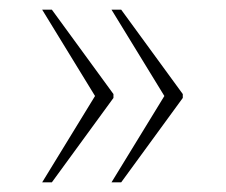

<svg xmlns="http://www.w3.org/2000/svg" viewBox="-20 -468 466 396"><path d="M210 -92 319 -270 210 -448H230L357 -274V-266L230 -92ZM67 -92 176 -270 67 -448H87L214 -274V-266L87 -92Z"/></svg>

Font: Noto Serif Bengali SemiCondensed Thin
Style: Regular
Weight: 100
Width: 4
Designer: Juan Bruce, Universal Thirst, Indian Type Foundry and the Monotype Design Team.
Foundry: Monotype Imaging Inc.
Version: Version 2.003; ttfautohint (v1.8.4.7-5d5b)